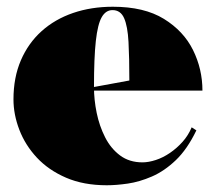

<svg xmlns="http://www.w3.org/2000/svg" viewBox="-20 -535 641 570"><path d="M315 -515Q408 -515 466.5 -479Q525 -443 553 -386.5Q581 -330 581 -266H255V-276L364 -296Q364 -364 361.5 -410.5Q359 -457 348.5 -481Q338 -505 314 -505Q294 -505 282 -484Q270 -463 264.5 -413.5Q259 -364 259 -276Q259 -239 267 -200Q275 -161 292 -127.5Q309 -94 336.5 -73.5Q364 -53 403 -53Q421 -53 442.5 -60Q464 -67 484.5 -81Q505 -95 522 -114Q539 -133 549 -157L563 -148Q536 -92 502 -59.5Q468 -27 431 -11Q394 5 359.5 10Q325 15 297 15Q228 15 176 -7.5Q124 -30 89.5 -67Q55 -104 37.5 -149.5Q20 -195 20 -240Q20 -305 42 -356Q64 -407 103.5 -442.5Q143 -478 197 -496.5Q251 -515 315 -515Z"/></svg>

Font: Kalnia
Style: Bold
Weight: 700
Designer: Frida Medrano
Foundry: Frida Medrano
Version: Version 1.105